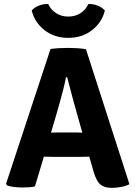

<svg xmlns="http://www.w3.org/2000/svg" viewBox="-20 -927 674 956"><path d="M240.5 -146Q232.5 -146 220.5 -146.5Q208.5 -147 198.5 -147L154 1Q140 4.5 123.5 5.5Q107 6.5 89.5 6.5Q71.5 6.5 50.2 4Q29 1.5 15.5 -3.5L10 -11.5L231.5 -683Q250 -686 275.5 -687.2Q301 -688.5 320 -688.5Q338.5 -688.5 364.2 -687Q390 -685.5 408 -682L624.5 -10Q608.5 -1 583.5 3.8Q558.5 8.5 536.5 8.5Q500.5 8.5 480 -8.2Q459.5 -25 445.5 -74L424.5 -147Q414 -147 402 -146.5Q390 -146 382 -146ZM261 -358.5 234 -266.5Q244 -267 255.8 -267.2Q267.5 -267.5 275.5 -267.5H352Q359.5 -267.5 370 -267.2Q380.5 -267 390 -266.5L369 -340.5Q357 -382.5 341.8 -438.5Q326.5 -494.5 314.5 -542.5H308.5Q303.5 -515.5 295.2 -482.5Q287 -449.5 277.8 -417Q268.5 -384.5 261 -358.5ZM502 -874.5Q488 -816 438.8 -777.2Q389.5 -738.5 320 -738.5Q250.5 -738.5 201.2 -777.2Q152 -816 138 -874.5Q151.5 -890.5 174 -899.2Q196.5 -908 220 -907Q233.5 -878 259.5 -861.2Q285.5 -844.5 320 -844.5Q354.5 -844.5 380.5 -861.2Q406.5 -878 420 -907Q443.5 -908 466 -899.2Q488.5 -890.5 502 -874.5Z"/></svg>

Font: Signika Negative SC
Style: Bold
Weight: 700
Designer: Anna Giedryś
Foundry: Anna Giedryś
Version: Version 2.000; ttfautohint (v1.8.3) -l 8 -r 50 -G 200 -x 9 -